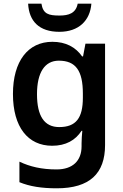

<svg xmlns="http://www.w3.org/2000/svg" viewBox="-20 -778 666 1038"><path d="M474 -758H400C390 -706 351 -694 302 -694C243 -694 213 -702 204 -758H132C137 -664 191 -606 301 -606C406 -606 467 -667 474 -758ZM263 -552C132 -552 50 -448 50 -270C50 -91 131 10 262 10C336 10 388 -20 421 -71H425C423 -53 421 -20 421 -3V13C421 92 372 138 286 138C205 138 142 123 85 96V207C141 230 205 240 287 240C465 240 548 160 548 6V-542H442L429 -473H424C389 -523 336 -552 263 -552ZM298 -450C390 -450 428 -395 428 -272V-250C428 -140 391 -91 300 -91C220 -91 180 -150 180 -269C180 -386 222 -450 298 -450Z"/></svg>

Font: Noto Sans Khmer UI SemiBold
Style: Regular
Weight: 600
Designer: Danh Hong and the Monotype Design Team
Foundry: Monotype Imaging Inc.
Version: Version 2.002